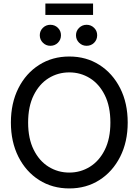

<svg xmlns="http://www.w3.org/2000/svg" viewBox="-20 -1061 789 1093"><path d="M374.5 11.7Q277.8 11.7 202.6 -36.1Q127.4 -84 84.7 -168.7Q42 -253.4 42 -363.3Q42 -474.1 84.7 -558.8Q127.4 -643.6 202.6 -691.4Q277.8 -739.3 374.5 -739.3Q471.2 -739.3 546.1 -691.4Q621.1 -643.6 664.1 -558.8Q707 -474.1 707 -363.3Q707 -253.4 664.1 -168.7Q621.1 -84 546.1 -36.1Q471.2 11.7 374.5 11.7ZM374.5 -78.6Q438.5 -78.6 491.7 -111.6Q544.9 -144.5 576.7 -208.3Q608.4 -272 608.4 -363.3Q608.4 -455.1 576.7 -519Q544.9 -583 491.7 -616Q438.5 -648.9 374.5 -648.9Q310.1 -648.9 256.8 -616Q203.6 -583 171.9 -519Q140.1 -455.1 140.1 -363.3Q140.1 -272 171.9 -208.3Q203.6 -144.5 256.8 -111.6Q310.1 -78.6 374.5 -78.6ZM473.1 -800.3Q447.8 -800.3 430.2 -817.9Q412.6 -835.4 412.6 -860.4Q412.6 -885.3 430.4 -902.6Q448.2 -919.9 473.1 -919.9Q498 -919.9 515.6 -902.6Q533.2 -885.3 533.2 -860.4Q533.2 -835 515.9 -817.6Q498.5 -800.3 473.1 -800.3ZM266.6 -800.3Q241.7 -800.3 224.1 -817.9Q206.5 -835.4 206.5 -860.4Q206.5 -885.3 224.1 -902.6Q241.7 -919.9 266.6 -919.9Q292 -919.9 309.6 -902.6Q327.1 -885.3 327.1 -860.4Q327.1 -835 309.6 -817.6Q292 -800.3 266.6 -800.3ZM509.8 -1041V-976.1H238.3V-1041Z"/></svg>

Font: Inter Cardless Display
Style: Regular
Weight: 400
Designer: Rasmus Andersson
Foundry: rsms
Version: Version 4.001;git-9221beed3